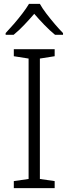

<svg xmlns="http://www.w3.org/2000/svg" viewBox="-20 -967 351 987"><path d="M261 0H51V-36L127 -47V-666L51 -678V-714H261V-678L185 -666V-47L261 -36ZM185 -947Q197 -925 218 -897.5Q239 -870 262 -843Q285 -816 304 -797V-788H263Q236 -810 208 -839Q180 -868 156 -896Q132 -868 104.5 -839Q77 -810 50 -788H9V-797Q28 -817 51 -843.5Q74 -870 95 -897.5Q116 -925 129 -947Z"/></svg>

Font: Noto Sans Arabic UI Lt
Style: Regular
Weight: 300
Designer: Monotype Design Team, Nadine Chahine and Nizar Qandah
Foundry: Monotype Imaging Inc.
Version: Version 2.010; ttfautohint (v1.8.4.7-5d5b)